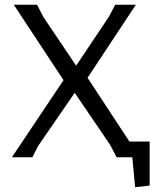

<svg xmlns="http://www.w3.org/2000/svg" viewBox="-20 -661 672 807"><path d="M470 0 443 -52 294 -271 140 -47 116 0H30L247 -324L38 -641H136L162 -590L300 -385L438 -591L464 -641H551L348 -334L524 -66H609V119L548 126L536 0Z"/></svg>

Font: Alegreya Sans SC
Style: Regular
Weight: 400
Designer: Juan Pablo del Peral
Foundry: Huerta Tipografica
Version: Version 2.007